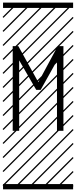

<svg xmlns="http://www.w3.org/2000/svg" viewBox="-23 -990 577 1453"><path d="M457 0H408.2V-530.8L284.7 -310.1H251L122.1 -533.2V0H73.2V-641.1H115.7L267.1 -367.7L414.1 -641.1H457ZM0 402.8H530.3V442.9H0ZM0 -970.2H530.3V-930.2H0ZM526.9 410.6 533.7 417.5 525.4 425.8 518.6 418.9ZM526.9 304.7 533.7 311.5 419.4 425.8 412.6 418.9ZM526.9 198.7 533.7 205.6 313.5 425.8 306.6 418.9ZM526.9 92.3 533.7 99.1 207.5 425.8 200.7 418.9ZM526.9 -13.2 533.7 -6.3 101.6 425.8 94.7 418.9ZM526.9 -119.1 533.7 -112.3 3.4 418 -3.4 411.1ZM526.9 -225.6 533.7 -218.8 3.4 311.5 -3.4 304.7ZM526.9 -331.5 533.7 -324.7 3.4 205.6 -3.4 198.7ZM526.9 -438 533.7 -431.2 3.4 99.1 -3.4 92.3ZM526.9 -543.5 533.7 -536.6 3.4 -6.3 -3.4 -13.2ZM526.9 -649.4 533.7 -642.6 3.4 -112.3 -3.4 -119.1ZM526.9 -755.9 533.7 -749 3.4 -218.8 -3.4 -225.6ZM526.9 -861.8 533.7 -855 3.4 -324.7 -3.4 -331.5ZM516.6 -958 523.4 -951.2 3.4 -431.2 -3.4 -438ZM411.1 -958 418 -951.2 3.4 -536.6 -3.4 -543.5ZM305.2 -958 312 -951.2 3.4 -642.6 -3.4 -649.4ZM198.7 -958 205.6 -951.2 3.4 -749 -3.4 -755.9ZM92.3 -958 99.1 -951.2 3.4 -855 -3.4 -861.8Z"/></svg>

Font: AzarMehrMSRS3
Style: Regular
Weight: 1
Designer: Amin Abedi
Version: Version 1.00